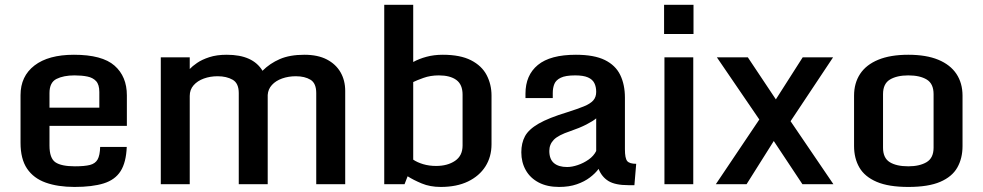

<svg xmlns="http://www.w3.org/2000/svg" viewBox="-20 -758 4045 790"><path d="M64.5 -170.4V-366.7Q64.5 -444.3 121.8 -488.5Q179.2 -532.7 284.2 -532.7Q400.4 -532.7 451.2 -488Q502 -443.4 502 -365.7V-240.2H183.6V-159.2Q183.6 -106.9 208 -90.3Q232.4 -73.7 288.1 -73.7Q328.1 -73.7 350.1 -79.3Q372.1 -85 381.6 -101.8Q391.1 -118.7 392.1 -153.3H501.5Q499 -89.8 476.3 -54Q453.6 -18.1 406.7 -3.4Q359.9 11.2 286.6 11.2Q218.3 11.2 168.2 -6.6Q118.2 -24.4 91.3 -64.2Q64.5 -104 64.5 -170.4ZM388.7 -314.9V-379.4Q388.7 -409.7 375.5 -424.1Q362.3 -438.5 339.4 -443.1Q316.4 -447.8 286.6 -447.8Q241.7 -447.8 212.6 -433.3Q183.6 -418.9 183.6 -375V-314.9Z M641.6 -522H760.7V-474.1Q771 -485.4 790.8 -499Q810.5 -512.7 841.1 -522.7Q871.6 -532.7 913.1 -532.7Q967.3 -532.7 1003.9 -516.1Q1040.5 -499.5 1060.1 -466.8Q1090.3 -497.1 1131.3 -514.9Q1172.4 -532.7 1232.4 -532.7Q1287.6 -532.7 1324.7 -513.4Q1361.8 -494.1 1381.1 -460.7Q1400.4 -427.2 1400.4 -383.8V0H1281.2V-375Q1281.2 -415.5 1257.6 -429.9Q1233.9 -444.3 1197.3 -444.3Q1167 -444.3 1140.9 -435.1Q1114.7 -425.8 1098.9 -408.4Q1083 -391.1 1081.5 -367.2V0H962.4V-375Q962.4 -415.5 937.3 -429.9Q912.1 -444.3 875.5 -444.3Q844.7 -444.3 818.6 -434.8Q792.5 -425.3 776.6 -407.2Q760.7 -389.2 760.7 -363.3V0H641.6Z M1793.5 11.2Q1749.5 11.2 1715.1 -3.2Q1680.7 -17.6 1657.2 -32.7L1644.5 0H1561V-738.3H1680.2V-502.9Q1704.1 -516.1 1734.9 -524.4Q1765.6 -532.7 1801.8 -532.7Q1874 -532.7 1918.2 -510Q1962.4 -487.3 1982.4 -449Q2002.4 -410.6 2002.4 -364.7V-164.6Q2002.4 -112.8 1977.3 -73.2Q1952.1 -33.7 1905.5 -11.2Q1858.9 11.2 1793.5 11.2ZM1774.4 -75.2Q1821.3 -75.2 1852.3 -96.2Q1883.3 -117.2 1883.3 -159.2V-368.7Q1883.3 -410.2 1857.7 -429Q1832 -447.8 1785.6 -447.8Q1751 -447.8 1722.4 -437.5Q1693.8 -427.2 1680.2 -420.4V-101.1Q1696.8 -89.8 1721.2 -82.5Q1745.6 -75.2 1774.4 -75.2Z M2280.3 11.2Q2231.4 11.2 2196.5 -7.1Q2161.6 -25.4 2143.3 -57.9Q2125 -90.3 2125 -131.3Q2125 -169.4 2140.1 -197.5Q2155.3 -225.6 2196.3 -249.3Q2237.3 -272.9 2314.5 -296.4Q2356 -309.6 2382.3 -320.3Q2408.7 -331.1 2420.9 -344.7Q2433.1 -358.4 2433.1 -379.9Q2433.1 -400.9 2425.5 -416Q2418 -431.2 2399.2 -439.5Q2380.4 -447.8 2346.7 -447.8Q2307.1 -447.8 2287.4 -438.2Q2267.6 -428.7 2261 -412.6Q2254.4 -396.5 2254.4 -375.5V-354.5H2142.1V-372.6Q2142.1 -448.7 2193.1 -490.7Q2244.1 -532.7 2349.6 -532.7Q2424.8 -532.7 2468.8 -511Q2512.7 -489.3 2532 -449.5Q2551.3 -409.7 2551.3 -356V-144Q2551.3 -106.4 2560.8 -95.2Q2570.3 -84 2597.7 -84L2590.3 3.9H2565.4Q2511.7 3.9 2483.9 -12.9Q2456.1 -29.8 2442.9 -63Q2429.7 -44.9 2407.2 -27.8Q2384.8 -10.7 2353.3 0.2Q2321.8 11.2 2280.3 11.2ZM2313.5 -70.8Q2333.5 -70.8 2357.4 -78.9Q2381.3 -86.9 2402.1 -101.6Q2422.9 -116.2 2433.1 -136.7V-271Q2420.9 -260.3 2392.8 -245.8Q2364.7 -231.4 2326.2 -218.3Q2277.3 -202.1 2258.8 -183.1Q2240.2 -164.1 2240.2 -137.2Q2240.2 -103 2259.3 -86.9Q2278.3 -70.8 2313.5 -70.8Z M2713.9 -522H2832.5V0H2713.9ZM2712.4 -618.2V-738.3H2833.5V-618.2Z M3281.7 0 3130.4 -228 2929.7 -522H3057.1L3200.7 -306.6L3409.2 0ZM2925.3 0 3110.4 -275.4 3169.9 -187.5 3051.8 0ZM3225.1 -247.6 3163.6 -335.4 3282.7 -522H3407.7Z M3717.3 11.2Q3636.2 11.2 3587.2 -9.8Q3538.1 -30.8 3516.1 -68.6Q3494.1 -106.4 3494.1 -157.2V-364.3Q3494.1 -416 3519 -453.9Q3543.9 -491.7 3593.8 -512.2Q3643.6 -532.7 3717.3 -532.7Q3791 -532.7 3840.6 -512.2Q3890.1 -491.7 3915.3 -453.9Q3940.4 -416 3940.4 -364.3V-157.2Q3940.4 -106.4 3918.9 -68.6Q3897.5 -30.8 3848.6 -9.8Q3799.8 11.2 3717.3 11.2ZM3717.3 -73.7Q3763.7 -73.7 3792.5 -90.8Q3821.3 -107.9 3821.3 -150.4V-370.6Q3821.3 -413.6 3793.2 -430.7Q3765.1 -447.8 3717.3 -447.8Q3670.4 -447.8 3641.8 -430.7Q3613.3 -413.6 3613.3 -370.6V-150.4Q3613.3 -107.9 3640.9 -90.8Q3668.5 -73.7 3717.3 -73.7Z"/></svg>

Font: Monda SemiBold
Style: Regular
Weight: 600
Designer: Vernon Adams
Foundry: Vernon Adams
Version: Version 2.200